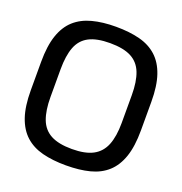

<svg xmlns="http://www.w3.org/2000/svg" viewBox="-150 -984 1068 1125"><g transform="rotate(20 383.5 -421.0)"><path d="M383 11Q300 11 236 -5.5Q172 -22 128.5 -61.5Q85 -101 62.5 -167Q40 -233 40 -332V-510Q40 -609 62.5 -675Q85 -741 128.5 -780Q172 -819 236 -836Q300 -853 383 -853Q467 -853 531 -836.5Q595 -820 638.5 -780.5Q682 -741 704.5 -675Q727 -609 727 -510V-332Q727 -233 704.5 -167Q682 -101 638.5 -61.5Q595 -22 531 -5.5Q467 11 383 11ZM383 -91Q466 -91 514.5 -117Q563 -143 584.5 -197Q606 -251 606 -334V-508Q606 -592 585 -646Q564 -700 515.5 -725.5Q467 -751 383 -751Q300 -751 251.5 -725.5Q203 -700 182.5 -646Q162 -592 162 -508V-334Q162 -251 182.5 -197Q203 -143 251.5 -117Q300 -91 383 -91Z"/></g></svg>

Font: Matangi
Style: Bold
Weight: 700
Designer: Prashant Pant
Foundry: The Graphic Ant
Version: Version 3.002